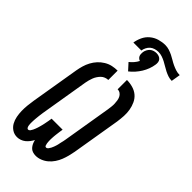

<svg xmlns="http://www.w3.org/2000/svg" viewBox="-325 -1130 1207 1207"><g transform="rotate(45 279.0 -526.5)"><path d="M276 8Q261 8 248 3.5Q235 -1 226 -11Q217 -21 211.5 -33Q206 -45 203 -59Q196 -46 186.5 -33.5Q177 -21 165 -11.5Q153 -2 138.5 3Q124 8 110 8Q85 8 65.5 -5Q46 -18 35 -38Q24 -58 19.5 -81.5Q15 -105 14.5 -129.5Q14 -154 16.5 -178.5Q19 -203 23 -228L77 -552Q81 -575 87.5 -597.5Q94 -620 105.5 -641.5Q117 -663 133.5 -681Q150 -699 171.5 -712Q193 -725 216 -730Q239 -735 262 -735V-652Q250 -652 237 -647Q224 -642 214.5 -632.5Q205 -623 197.5 -611.5Q190 -600 185.5 -588Q181 -576 177.5 -563.5Q174 -551 172 -539L118 -214Q117 -206 116 -199Q115 -192 114 -184.5Q113 -177 112.5 -169.5Q112 -162 111 -154.5Q110 -147 110 -139.5Q110 -132 109.5 -125Q109 -118 109.5 -110.5Q110 -103 111 -96Q112 -89 115.5 -82Q119 -75 126 -75Q134 -75 139.5 -82.5Q145 -90 148.5 -97.5Q152 -105 155 -112.5Q158 -120 160.5 -128Q163 -136 165 -143.5Q167 -151 169 -158.5Q171 -166 172.5 -174Q174 -182 175.5 -189.5Q177 -197 178.5 -205Q180 -213 181 -221L182 -228H280L279 -221Q278 -213 276.5 -205Q275 -197 274.5 -189.5Q274 -182 272.5 -174Q271 -166 271 -158.5Q271 -151 270 -143Q269 -135 269.5 -127.5Q270 -120 270 -112.5Q270 -105 271.5 -97.5Q273 -90 275.5 -82.5Q278 -75 286 -75Q294 -75 300 -83Q306 -91 310 -99Q314 -107 317 -115Q320 -123 322.5 -131Q325 -139 326.5 -147Q328 -155 330 -163.5Q332 -172 334 -180Q336 -188 337 -196L391 -521Q393 -535 394.5 -548.5Q396 -562 395.5 -575Q395 -588 393 -601Q391 -614 385.5 -625.5Q380 -637 369.5 -644.5Q359 -652 345 -652V-735Q372 -735 398 -727.5Q424 -720 443 -704Q462 -688 473 -664.5Q484 -641 488.5 -615Q493 -589 491.5 -562Q490 -535 486 -507L432 -183Q428 -161 422.5 -140Q417 -119 409 -98.5Q401 -78 388 -58.5Q375 -39 357.5 -24Q340 -9 318.5 -0.5Q297 8 276 8ZM207 -930Q211 -956 223 -982Q235 -1008 257 -1026.5Q279 -1045 306.5 -1053Q334 -1061 360 -1061Q379 -1061 396 -1055.5Q413 -1050 428.5 -1042.5Q444 -1035 458.5 -1026Q473 -1017 489 -1009.5Q505 -1002 522 -996.5Q539 -991 558 -991L548 -930Q530 -930 514 -935.5Q498 -941 483 -948.5Q468 -956 453.5 -965Q439 -974 424.5 -981.5Q410 -989 394 -994.5Q378 -1000 360 -1000Q346 -1000 331 -995.5Q316 -991 305 -981.5Q294 -972 287 -958Q280 -944 278 -930ZM312 -778 272 -822Q286 -833 298 -847Q310 -861 318 -877Q311 -879 304.5 -884.5Q298 -890 295 -897Q292 -904 291.5 -912.5Q291 -921 292 -930Q294 -941 299.5 -952Q305 -963 314 -971Q323 -979 334.5 -982.5Q346 -986 357 -986Q368 -986 378.5 -982.5Q389 -979 396 -971Q403 -963 404.5 -952Q406 -941 404 -930Q401 -909 393 -887.5Q385 -866 373 -846.5Q361 -827 345.5 -809.5Q330 -792 312 -778Z"/></g></svg>

Font: Iosevka Oblique
Style: Bold
Weight: 700
Italic angle: -9°
Monospace: yes
Designer: Belleve Invis
Foundry: Belleve Invis
Version: Version 32.5.0; ttfautohint (v1.8.4)